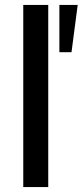

<svg xmlns="http://www.w3.org/2000/svg" viewBox="-20 -756 334 776"><path d="M74 0V-736H175V0ZM220 -545V-736H294L269 -545Z"/></svg>

Font: Mulish SemiBold
Style: Regular
Weight: 600
Designer: Vernon Adams
Foundry: Vernon Adams
Version: Version 3.603; ttfautohint (v1.8.3)